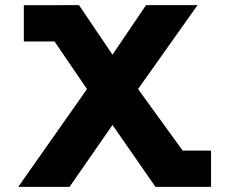

<svg xmlns="http://www.w3.org/2000/svg" viewBox="-20 -723 885 741"><path d="M580 -1.9H794.5V-141.9H685L512.8 -379.3L742.3 -703.1H543.5L414.2 -511.9L285 -703.1L72 -703V-563H190.3L315.7 -379.3L50.5 -1.9H248.5L414.2 -240.7Z"/></svg>

Font: Sztylet
Style: Bd
Weight: 700
Foundry: Cannot Into Space Fonts, PlusOne Fonts
Version: Version 0.12